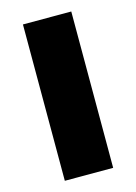

<svg xmlns="http://www.w3.org/2000/svg" viewBox="-91 -605 465 656"><g transform="rotate(-15 141.5 -276.5)"><path d="M227 0V-553H56V0Z"/></g></svg>

Font: Noto Sans Condensed Black
Style: Regular
Weight: 900
Width: 3
Designer: Monotype Design Team
Foundry: Monotype Imaging Inc.
Version: Version 2.013